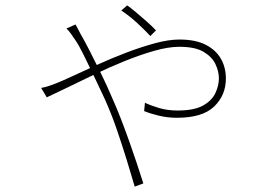

<svg xmlns="http://www.w3.org/2000/svg" viewBox="-20 -628 1040 714"><path d="M539 -494Q518 -517 489 -543.5Q460 -570 431 -589L453 -608Q466 -599 485 -583Q504 -567 524 -549.5Q544 -532 560 -515ZM261 -537Q266 -527 270.5 -519Q275 -511 280 -501Q294 -477 314 -438Q334 -399 355.5 -355Q377 -311 394 -271Q413 -229 430 -185Q447 -141 462 -98.5Q477 -56 490 -17Q503 22 513 54L481 66Q468 21 451.5 -32.5Q435 -86 415 -144.5Q395 -203 370 -259Q348 -306 327 -350Q306 -394 289 -428Q272 -462 260 -479Q254 -488 244.5 -501.5Q235 -515 227 -522ZM133 -301Q150 -304 162.5 -308.5Q175 -313 186 -317Q209 -326 250 -345Q291 -364 342.5 -387.5Q394 -411 449 -432Q504 -453 555.5 -467Q607 -481 647 -481Q707 -481 745 -461.5Q783 -442 801.5 -409.5Q820 -377 820 -336Q820 -274 776.5 -232Q733 -190 638 -190Q603 -190 570 -198Q537 -206 516 -215L519 -246Q539 -236 571 -226.5Q603 -217 640 -217Q702 -217 735 -235.5Q768 -254 781 -282Q794 -310 794 -337Q794 -362 781.5 -389Q769 -416 737.5 -435Q706 -454 647 -454Q606 -454 553.5 -439Q501 -424 444 -401Q387 -378 332 -351.5Q277 -325 230.5 -302.5Q184 -280 154 -266Z"/></svg>

Font: Noto Sans KR Thin
Style: Regular
Weight: 100
Designer: Ryoko NISHIZUKA 西塚涼子 (kana, bopomofo & ideographs); Paul D. Hunt (Latin, Greek & Cyrillic); Sandoll Communications 산돌커뮤니
Foundry: Adobe
Version: Version 2.004-H2;hotconv 1.0.118;makeotfexe 2.5.65603